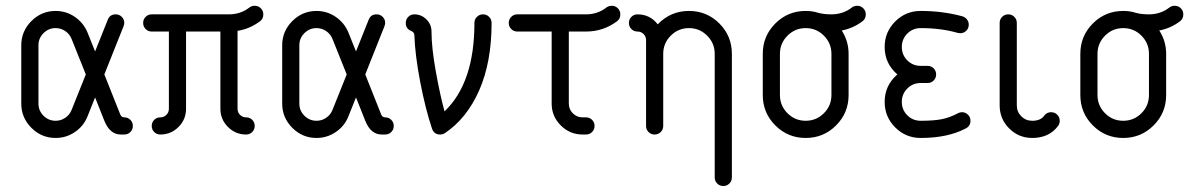

<svg xmlns="http://www.w3.org/2000/svg" viewBox="-20 -461 4087 658"><path d="M170.6 -423.5Q207.1 -423.5 236.8 -402.9Q266.5 -382.4 280 -349.4L305.9 -284.7L349.4 -393.5Q356.5 -411.8 376.5 -411.8Q388.8 -411.8 397.4 -403.2Q405.9 -394.7 405.9 -382.4Q405.9 -378.2 403.5 -371.2L337.6 -205.9L392.4 -68.2Q396.5 -58.8 405.9 -58.8Q418.2 -58.8 426.8 -50.3Q435.3 -41.8 435.3 -29.4Q435.3 -17.1 426.8 -8.5Q418.2 0 405.9 0H394.1Q356.5 0 337.6 -47.1L305.9 -127.1L280 -62.4Q267.1 -29.4 237.1 -8.8Q207.1 11.8 170.6 11.8Q122.4 11.8 87.6 -22.9Q52.9 -57.6 52.9 -105.9V-305.9Q52.9 -354.1 87.6 -388.8Q122.4 -423.5 170.6 -423.5ZM170.6 -364.7Q146.5 -364.7 129.1 -347.4Q111.8 -330 111.8 -305.9V-105.9Q111.8 -81.8 129.1 -64.4Q146.5 -47.1 170.6 -47.1Q188.8 -47.1 203.8 -57.4Q218.8 -67.6 225.3 -84.1L274.1 -205.9L225.3 -327.6Q218.8 -344.1 203.8 -354.4Q188.8 -364.7 170.6 -364.7Z M852.9 -441.2Q865.3 -441.2 873.8 -432.6Q882.4 -424.1 882.4 -411.8Q882.4 -396.5 871.2 -388.2Q835.9 -361.8 794.1 -355.3V-88.2Q794.1 -75.9 802.6 -67.4Q811.2 -58.8 823.5 -58.8Q835.9 -58.8 844.4 -50.3Q852.9 -41.8 852.9 -29.4Q852.9 -17.1 844.4 -8.5Q835.9 0 823.5 0Q787.1 0 761.2 -25.9Q735.3 -51.8 735.3 -88.2V-352.9H617.6V-88.2Q617.6 -51.8 591.8 -25.9Q565.9 0 529.4 0Q517.1 0 508.5 -8.5Q500 -17.1 500 -29.4Q500 -41.8 508.5 -50.3Q517.1 -58.8 529.4 -58.8Q541.8 -58.8 550.3 -67.4Q558.8 -75.9 558.8 -88.2V-352.9H500Q487.6 -352.9 479.1 -361.5Q470.6 -370 470.6 -382.4Q470.6 -394.7 479.1 -403.2Q487.6 -411.8 500 -411.8H764.7Q804.7 -411.8 834.7 -435.3Q842.4 -441.2 852.9 -441.2Z M1064.7 -423.5Q1101.2 -423.5 1130.9 -402.9Q1160.6 -382.4 1174.1 -349.4L1200 -284.7L1243.5 -393.5Q1250.6 -411.8 1270.6 -411.8Q1282.9 -411.8 1291.5 -403.2Q1300 -394.7 1300 -382.4Q1300 -378.2 1297.6 -371.2L1231.8 -205.9L1286.5 -68.2Q1290.6 -58.8 1300 -58.8Q1312.4 -58.8 1320.9 -50.3Q1329.4 -41.8 1329.4 -29.4Q1329.4 -17.1 1320.9 -8.5Q1312.4 0 1300 0H1288.2Q1250.6 0 1231.8 -47.1L1200 -127.1L1174.1 -62.4Q1161.2 -29.4 1131.2 -8.8Q1101.2 11.8 1064.7 11.8Q1016.5 11.8 981.8 -22.9Q947.1 -57.6 947.1 -105.9V-305.9Q947.1 -354.1 981.8 -388.8Q1016.5 -423.5 1064.7 -423.5ZM1064.7 -364.7Q1040.6 -364.7 1023.2 -347.4Q1005.9 -330 1005.9 -305.9V-105.9Q1005.9 -81.8 1023.2 -64.4Q1040.6 -47.1 1064.7 -47.1Q1082.9 -47.1 1097.9 -57.4Q1112.9 -67.6 1119.4 -84.1L1168.2 -205.9L1119.4 -327.6Q1112.9 -344.1 1097.9 -354.4Q1082.9 -364.7 1064.7 -364.7Z M1400 -411.8Q1424.1 -411.8 1441.5 -394.4Q1458.8 -377.1 1458.8 -352.9Q1458.8 -297.6 1473.8 -214.7Q1488.8 -131.8 1503.5 -79.4Q1605.9 -177.1 1605.9 -382.4Q1605.9 -394.7 1614.4 -403.2Q1622.9 -411.8 1635.3 -411.8Q1647.6 -411.8 1656.2 -403.2Q1664.7 -394.7 1664.7 -382.4Q1664.7 -248.2 1622.4 -151.8Q1580 -55.3 1504.7 -4.7Q1497.1 0 1488.2 0Q1467.6 0 1460.6 -20Q1437.6 -88.8 1420 -180.6Q1402.4 -272.4 1400 -341.2Q1399.4 -351.2 1388.2 -355.3Q1370.6 -362.9 1370.6 -382.4Q1370.6 -394.7 1379.1 -403.2Q1387.6 -411.8 1400 -411.8Z M2076.5 -441.2Q2088.8 -441.2 2097.4 -432.6Q2105.9 -424.1 2105.9 -411.8Q2105.9 -396.5 2094.7 -388.2Q2047.6 -352.9 1988.2 -352.9H1929.4V-105.9Q1929.4 -86.5 1943.2 -72.6Q1957.1 -58.8 1976.5 -58.8H1988.2Q2000.6 -58.8 2009.1 -50.3Q2017.6 -41.8 2017.6 -29.4Q2017.6 -17.1 2009.1 -8.5Q2000.6 0 1988.2 0H1976.5Q1932.9 0 1901.8 -31.2Q1870.6 -62.4 1870.6 -105.9V-352.9H1752.9Q1740.6 -352.9 1732.1 -361.5Q1723.5 -370 1723.5 -382.4Q1723.5 -394.7 1732.1 -403.2Q1740.6 -411.8 1752.9 -411.8H1988.2Q2028.2 -411.8 2058.2 -435.3Q2065.9 -441.2 2076.5 -441.2Z M2341.2 -423.5Q2402.4 -423.5 2445.3 -380.6Q2488.2 -337.6 2488.2 -276.5V147.1Q2488.2 159.4 2479.7 167.9Q2471.2 176.5 2458.8 176.5Q2446.5 176.5 2437.9 167.9Q2429.4 159.4 2429.4 147.1V-276.5Q2429.4 -312.9 2403.5 -338.8Q2377.6 -364.7 2341.2 -364.7Q2304.7 -364.7 2278.8 -338.8Q2252.9 -312.9 2252.9 -276.5V-29.4Q2252.9 -17.1 2244.4 -8.5Q2235.9 0 2223.5 0Q2211.2 0 2202.6 -8.5Q2194.1 -17.1 2194.1 -29.4V-323.5Q2194.1 -335.9 2185.6 -344.4Q2177.1 -352.9 2164.7 -352.9Q2152.4 -352.9 2143.8 -361.5Q2135.3 -370 2135.3 -382.4Q2135.3 -394.7 2143.8 -403.2Q2152.4 -411.8 2164.7 -411.8Q2207.6 -411.8 2234.1 -377.6Q2278.2 -423.5 2341.2 -423.5Z M2917.6 -441.2Q2930 -441.2 2938.5 -432.6Q2947.1 -424.1 2947.1 -411.8Q2947.1 -396.5 2935.9 -388.2Q2904.1 -364.1 2864.7 -356.5Q2888.2 -320 2888.2 -276.5V-135.3Q2888.2 -74.1 2845.3 -31.2Q2802.4 11.8 2741.2 11.8Q2680 11.8 2637.1 -31.2Q2594.1 -74.1 2594.1 -135.3V-276.5Q2594.1 -337.6 2637.1 -380.6Q2680 -423.5 2741.2 -423.5Q2764.1 -423.5 2782.4 -417.6Q2801.8 -411.8 2829.4 -411.8Q2869.4 -411.8 2899.4 -435.3Q2907.1 -441.2 2917.6 -441.2ZM2652.9 -276.5V-135.3Q2652.9 -98.8 2678.8 -72.9Q2704.7 -47.1 2741.2 -47.1Q2777.6 -47.1 2803.5 -72.9Q2829.4 -98.8 2829.4 -135.3V-276.5Q2829.4 -312.9 2803.5 -338.8Q2777.6 -364.7 2741.2 -364.7Q2704.7 -364.7 2678.8 -338.8Q2652.9 -312.9 2652.9 -276.5Z M3135.3 -423.5Q3210 -423.5 3277.6 -405.3Q3287.6 -402.4 3293.8 -394.4Q3300 -386.5 3300 -376.5Q3300 -364.1 3291.5 -355.6Q3282.9 -347.1 3270.6 -347.1Q3267.1 -347.1 3262.4 -348.2Q3205.3 -364.7 3135.3 -364.7Q3108.2 -364.7 3089.4 -345.9Q3070.6 -327.1 3070.6 -300Q3070.6 -272.9 3089.4 -254.1Q3108.2 -235.3 3135.3 -235.3H3158.8Q3171.2 -235.3 3179.7 -226.8Q3188.2 -218.2 3188.2 -205.9Q3188.2 -193.5 3179.7 -185Q3171.2 -176.5 3158.8 -176.5H3135.3Q3108.2 -176.5 3089.4 -157.6Q3070.6 -138.8 3070.6 -111.8Q3070.6 -84.7 3089.4 -65.9Q3108.2 -47.1 3135.3 -47.1Q3179.4 -47.1 3206.8 -52.4Q3234.1 -57.6 3262.9 -72.9Q3269.4 -76.5 3276.5 -76.5Q3288.8 -76.5 3297.4 -67.9Q3305.9 -59.4 3305.9 -47.1Q3305.9 -28.8 3289.4 -20.6Q3227.6 11.8 3135.3 11.8Q3084.1 11.8 3047.9 -24.4Q3011.8 -60.6 3011.8 -111.8Q3011.8 -168.2 3055.3 -205.9Q3011.8 -243.5 3011.8 -300Q3011.8 -351.2 3047.9 -387.4Q3084.1 -423.5 3135.3 -423.5Z M3464.7 -382.4V-100Q3464.7 -77.6 3480 -62.4Q3495.3 -47.1 3517.6 -47.1Q3545.9 -47.1 3558.2 -64.1Q3567.1 -76.5 3582.4 -76.5Q3594.7 -76.5 3603.2 -67.9Q3611.8 -59.4 3611.8 -47.1Q3611.8 -37.1 3606.5 -30Q3575.9 11.8 3517.6 11.8Q3471.2 11.8 3438.5 -20.9Q3405.9 -53.5 3405.9 -100V-382.4Q3405.9 -394.7 3414.4 -403.2Q3422.9 -411.8 3435.3 -411.8Q3447.6 -411.8 3456.2 -403.2Q3464.7 -394.7 3464.7 -382.4Z M4005.9 -441.2Q4018.2 -441.2 4026.8 -432.6Q4035.3 -424.1 4035.3 -411.8Q4035.3 -396.5 4024.1 -388.2Q3992.4 -364.1 3952.9 -356.5Q3976.5 -320 3976.5 -276.5V-135.3Q3976.5 -74.1 3933.5 -31.2Q3890.6 11.8 3829.4 11.8Q3768.2 11.8 3725.3 -31.2Q3682.4 -74.1 3682.4 -135.3V-276.5Q3682.4 -337.6 3725.3 -380.6Q3768.2 -423.5 3829.4 -423.5Q3852.4 -423.5 3870.6 -417.6Q3890 -411.8 3917.6 -411.8Q3957.6 -411.8 3987.6 -435.3Q3995.3 -441.2 4005.9 -441.2ZM3741.2 -276.5V-135.3Q3741.2 -98.8 3767.1 -72.9Q3792.9 -47.1 3829.4 -47.1Q3865.9 -47.1 3891.8 -72.9Q3917.6 -98.8 3917.6 -135.3V-276.5Q3917.6 -312.9 3891.8 -338.8Q3865.9 -364.7 3829.4 -364.7Q3792.9 -364.7 3767.1 -338.8Q3741.2 -312.9 3741.2 -276.5Z"/></svg>

Font: OpenGost Type B TT
Style: Regular
Weight: 400
Version: Version 0.3